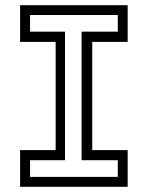

<svg xmlns="http://www.w3.org/2000/svg" viewBox="-20 -720 570 740"><path d="M57.5 0V-141.5H194.5V-558.5H57.5V-700H472V-558.5H335.5V-141.5H472V0ZM95.8 -38.2H434V-102.5H294.5V-598H434V-662.2H95.8V-598H230.5V-102.5H95.8Z"/></svg>

Font: Tourney Thin
Style: Regular
Weight: 100
Designer: Tyler Finck
Foundry: Etcetera Type Co
Version: Version 1.015